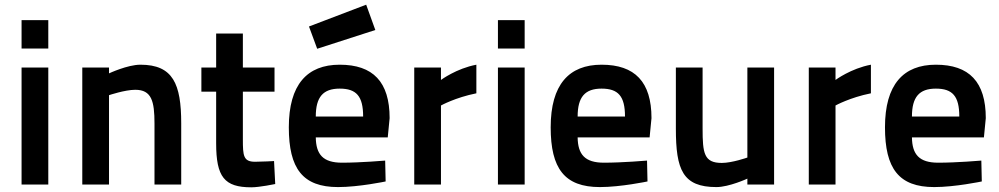

<svg xmlns="http://www.w3.org/2000/svg" viewBox="-20 -787 4262 819"><path d="M72 0H186V-499H72ZM72 -580H186V-701H72Z M445 0V-381C445 -381 513 -404 557 -404C627 -404 639 -355 639 -260V0H753V-261C753 -429 718 -511 579 -511C524 -511 445 -474 445 -474V-499H331V0Z M1151 -396V-499H1016V-644H902V-499H839V-396H902V-176C902 -32 937 12 1052 12C1087 12 1154 -2 1154 -2L1149 -100C1149 -100 1096 -97 1068 -97C1018 -97 1016 -123 1016 -192V-396Z M1439 -93C1358 -93 1328 -128 1327 -201H1634L1642 -283C1642 -438 1571 -511 1429 -511C1290 -511 1212 -426 1212 -244C1212 -68 1271 11 1422 11C1511 11 1625 -13 1625 -13L1623 -102C1623 -102 1518 -93 1439 -93ZM1327 -290C1327 -373 1358 -409 1429 -409C1500 -409 1529 -377 1529 -290ZM1298 -674 1333 -579 1581 -659 1542 -767Z M1747 0H1861V-337C1861 -337 1922 -371 2012 -389V-511C1927 -495 1861 -446 1861 -446V-499H1747Z M2104 0H2218V-499H2104ZM2104 -580H2218V-701H2104Z M2556 -93C2475 -93 2445 -128 2444 -201H2751L2759 -283C2759 -438 2688 -511 2546 -511C2407 -511 2329 -426 2329 -244C2329 -68 2388 11 2539 11C2628 11 2742 -13 2742 -13L2740 -102C2740 -102 2635 -93 2556 -93ZM2444 -290C2444 -373 2475 -409 2546 -409C2617 -409 2646 -377 2646 -290Z M3168 -499V-115C3168 -115 3103 -92 3059 -92C2983 -92 2977 -133 2977 -239V-499H2863V-238C2863 -63 2892 11 3036 11C3090 11 3168 -25 3168 -25V0H3282V-499Z M3430 0H3544V-337C3544 -337 3605 -371 3695 -389V-511C3610 -495 3544 -446 3544 -446V-499H3430Z M3982 -93C3901 -93 3871 -128 3870 -201H4177L4185 -283C4185 -438 4114 -511 3972 -511C3833 -511 3755 -426 3755 -244C3755 -68 3814 11 3965 11C4054 11 4168 -13 4168 -13L4166 -102C4166 -102 4061 -93 3982 -93ZM3870 -290C3870 -373 3901 -409 3972 -409C4043 -409 4072 -377 4072 -290Z"/></svg>

Font: TitilliumText22L
Style: 800 wt
Weight: 800
Designer: Campivisivi
Foundry: Campivisivi
Version: 1.000